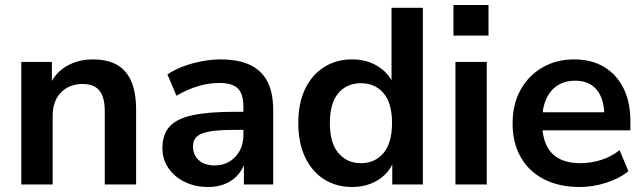

<svg xmlns="http://www.w3.org/2000/svg" viewBox="-20 -736 2569 766"><path d="M65 0V-489H187V-391H176Q198 -444 244.5 -471.5Q291 -499 350 -499Q409 -499 447.2 -477.2Q485.3 -455.3 504.2 -410.5Q523 -365.7 523 -298V0H398V-292Q398 -330 388.5 -354Q379 -378 359.5 -389.5Q340 -401 310 -401Q274 -401 246.8 -385.5Q219.6 -370 204.8 -341.6Q190 -313.2 190 -275V0Z M811 10Q758 10 716.5 -10.5Q675 -31 651.5 -66Q628 -101 628 -145Q628 -199 656 -230.5Q684 -262 747 -276Q810 -290 916 -290H966V-218H917Q870 -218 838 -214.5Q806 -211 786.5 -203.5Q767 -196 758.5 -183Q750 -170 750 -151Q750 -118 773 -97Q796 -76 837 -76Q870 -76 895.5 -91.5Q921 -107 936 -134Q951 -161 951 -196V-311Q951 -361 929 -383Q907 -405 855 -405Q814 -405 771 -392.5Q728 -380 684 -354L648 -439Q674 -457 709.5 -470.5Q745 -484 784.5 -491.5Q824 -499 859 -499Q931 -499 977.5 -477Q1024 -455 1047 -410.5Q1070 -366 1070 -296V0H953V-104H961Q954 -69 933.5 -43.5Q913 -18 882 -4Q851 10 811 10Z M1385 10Q1321 10 1272.5 -21Q1224 -52 1197 -109.5Q1170 -167 1170 -245Q1170 -324 1197 -380.5Q1224 -437 1272.5 -468Q1321 -499 1385 -499Q1446 -499 1491.5 -469Q1537 -439 1553 -390H1542V-705H1667V0H1545V-104H1554Q1539 -52 1493 -21Q1447 10 1385 10ZM1420 -85Q1476 -85 1510 -125.5Q1544 -166 1544 -245Q1544 -325 1510 -364.5Q1476 -404 1420 -404Q1364 -404 1330 -364.5Q1296 -325 1296 -245Q1296 -166 1330 -125.5Q1364 -85 1420 -85Z M1789 -594V-716H1929V-594ZM1797 0V-489H1922V0Z M2293 10Q2210 10 2150 -21Q2090 -52 2057.5 -109Q2025 -166 2025 -244Q2025 -320 2056.5 -377Q2088 -434 2143.5 -466.5Q2199 -499 2270 -499Q2340 -499 2390 -469Q2440 -439 2467.5 -384Q2495 -329 2495 -253V-216H2126V-288H2407L2391 -273Q2391 -341 2361 -377.5Q2331 -414 2275 -414Q2233 -414 2203.5 -394.5Q2174 -375 2158.5 -339.5Q2143 -304 2143 -255V-248Q2143 -193 2160 -157Q2177 -121 2211 -103Q2245 -85 2295 -85Q2336 -85 2377 -97.5Q2418 -110 2452 -137L2487 -53Q2452 -24 2399 -7Q2346 10 2293 10Z"/></svg>

Font: Nunito Sans 12pt ExtraLight
Style: Regular
Weight: 200
Designer: Vernon Adams
Foundry: Vernon Adams
Version: Version 3.101;gftools[0.9.27]